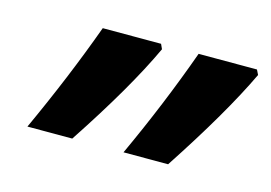

<svg xmlns="http://www.w3.org/2000/svg" viewBox="-48 -713 578 410"><g transform="rotate(15 241.0 -507.5)"><path d="M265.1 -629.9 270 -619.1Q225.6 -523.4 134.3 -385.3H35.2Q92.8 -510.7 136.2 -629.9ZM477.1 -629.9 482.4 -619.1Q437.5 -524.4 346.2 -385.3H247.6Q304.2 -507.8 348.1 -629.9Z"/></g></svg>

Font: Open Sans Hebrew Condensed
Style: Bold Italic
Weight: 700
Width: 3
Italic angle: -12°
Foundry: Ascender Corporation, Yanek Iontef
Version: Version 2.001;PS 002.001;hotconv 1.0.70;makeotf.lib2.5.58329